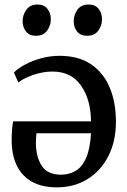

<svg xmlns="http://www.w3.org/2000/svg" viewBox="-20 -813 562 848"><path d="M243 -566.5Q326.5 -566.5 381.8 -529.2Q437 -492 464.5 -426.5Q492 -361 492 -276Q492 -188 458.2 -122.8Q424.5 -57.5 365.8 -21.5Q307 14.5 230.5 14.5Q137 14.5 85.8 -37Q34.5 -88.5 31.5 -184.5Q31.5 -215 33 -237.2Q34.5 -259.5 38 -277H382Q381 -373.5 337.8 -435.2Q294.5 -497 211.5 -497Q170 -497 127 -482.2Q84 -467.5 61 -448.5L41.5 -492.5Q59 -511 91 -528Q123 -545 162.5 -555.8Q202 -566.5 243 -566.5ZM382 -224.5H141Q140 -214 139.2 -200.5Q138.5 -187 138.5 -181Q139 -120.5 164.2 -81Q189.5 -41.5 249.5 -41.5Q285 -41.5 313.8 -58.2Q342.5 -75 360.2 -115Q378 -155 382 -224.5ZM138 -655Q110 -655 95 -673.8Q80 -692.5 80 -719Q80 -747.5 96.5 -770.2Q113 -793 145.5 -793H146.5Q174.5 -793 189.5 -774Q204.5 -755 204.5 -728.5Q204.5 -700 188 -677.5Q171.5 -655 139 -655ZM363.5 -655Q335.5 -655 320.5 -673.8Q305.5 -692.5 305.5 -719Q305.5 -747.5 322 -770.2Q338.5 -793 371 -793H372Q400.5 -793 415.5 -774Q430.5 -755 430.5 -728.5Q430.5 -700 414 -677.5Q397.5 -655 364.5 -655Z"/></svg>

Font: Merriweather
Style: Regular
Weight: 400
Designer: Eben Sorkin
Foundry: Eben Sorkin
Version: Version 2.100; ttfautohint (v1.7.19-72a1) -l 8 -r 50 -G 200 